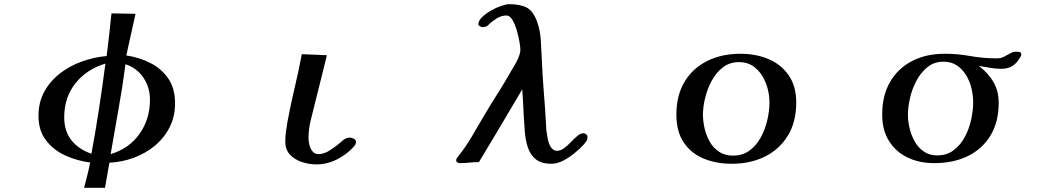

<svg xmlns="http://www.w3.org/2000/svg" viewBox="-20 -778 5040 918"><path d="M484 -474Q394 -447 340.5 -379.5Q287 -312 287 -217Q287 -151 321.5 -107.5Q356 -64 417 -43Q437 -150 453.5 -258Q470 -366 484 -474ZM697 -301Q697 -359 666.5 -405.5Q636 -452 580 -471Q566 -363 546.5 -255.5Q527 -148 509 -41Q598 -68 647.5 -138.5Q697 -209 697 -301ZM817 -284Q817 -220 790.5 -168.5Q764 -117 719.5 -80.5Q675 -44 619 -23.5Q563 -3 503 0Q498 30 492.5 60Q487 90 482 120H382Q390 90 397.5 60Q405 30 411 -1Q349 -9 292.5 -34.5Q236 -60 200 -107Q164 -154 164 -224Q164 -290 192.5 -341Q221 -392 268 -428Q315 -464 373 -484.5Q431 -505 490 -510Q496 -561 502 -612Q508 -663 513 -714L628 -712Q617 -663 606 -613Q595 -563 584 -513Q648 -503 700.5 -476Q753 -449 785 -402Q817 -355 817 -284Z M1682 -100Q1682 -91 1679 -86.5Q1676 -82 1670 -75Q1636 -38 1589.5 -15Q1543 8 1492 8Q1459 8 1424.5 -3Q1390 -14 1367 -38Q1344 -62 1344 -101Q1344 -126 1347.5 -150.5Q1351 -175 1355 -199Q1370 -279 1389 -359Q1408 -439 1423 -519L1543 -514Q1529 -456 1514.5 -399Q1500 -342 1486 -285Q1476 -244 1465.5 -202Q1455 -160 1455 -117Q1455 -103 1459.5 -85Q1464 -67 1474.5 -54Q1485 -41 1503 -41Q1529 -41 1559 -60.5Q1589 -80 1608 -97Q1613 -101 1617 -105Q1621 -109 1626 -112Q1639 -120 1654 -120Q1662 -120 1672 -114.5Q1682 -109 1682 -100Z M2789 -123Q2789 -111 2784 -103.5Q2779 -96 2772 -88Q2754 -68 2728 -46.5Q2702 -25 2673 -10Q2644 5 2616 5Q2567 5 2540.5 -17.5Q2514 -40 2503 -75.5Q2492 -111 2489 -151Q2486 -191 2484 -227Q2483 -259 2481 -289.5Q2479 -320 2477 -351Q2375 -177 2270 -3Q2247 -3 2224 -0.5Q2201 2 2178 2Q2173 2 2167 -1.5Q2161 -5 2161 -11Q2161 -17 2164.5 -22.5Q2168 -28 2172 -32Q2208 -77 2237 -127Q2266 -177 2295 -226Q2327 -280 2361 -333.5Q2395 -387 2426 -442Q2437 -460 2447.5 -478.5Q2458 -497 2464 -517Q2466 -522 2467 -528Q2468 -534 2468 -540Q2468 -552 2463.5 -578.5Q2459 -605 2450.5 -634Q2442 -663 2429.5 -683.5Q2417 -704 2402 -704Q2377 -704 2354 -689.5Q2331 -675 2314 -658Q2310 -654 2307 -652Q2303 -651 2297.5 -649.5Q2292 -648 2287 -648Q2283 -648 2275 -652.5Q2267 -657 2267 -661Q2267 -678 2284 -695Q2301 -712 2326 -726.5Q2351 -741 2375.5 -749.5Q2400 -758 2415 -758Q2466 -758 2497 -742.5Q2528 -727 2547 -677Q2563 -635 2566 -581.5Q2569 -528 2571 -484Q2574 -411 2580 -339Q2586 -267 2590 -195Q2591 -185 2591 -175.5Q2591 -166 2592 -156Q2594 -140 2598.5 -116.5Q2603 -93 2611 -79Q2616 -70 2624 -63.5Q2632 -57 2643 -57Q2660 -57 2677 -69.5Q2694 -82 2710 -99Q2726 -116 2741 -128.5Q2756 -141 2768 -141Q2776 -141 2782.5 -136Q2789 -131 2789 -123Z M3659 -288Q3659 -320 3650.5 -353.5Q3642 -387 3624 -416Q3606 -445 3579 -463Q3552 -481 3514 -481Q3469 -481 3436.5 -456Q3404 -431 3383 -392Q3362 -353 3351.5 -310Q3341 -267 3341 -230Q3341 -198 3349 -163.5Q3357 -129 3374 -99.5Q3391 -70 3418.5 -52Q3446 -34 3484 -34Q3531 -34 3564 -58.5Q3597 -83 3618 -122Q3639 -161 3649 -205Q3659 -249 3659 -288ZM3787 -287Q3787 -195 3747 -129.5Q3707 -64 3637.5 -29.5Q3568 5 3479 5Q3404 5 3344 -20Q3284 -45 3249 -97Q3214 -149 3214 -230Q3214 -322 3253 -387Q3292 -452 3361.5 -486.5Q3431 -521 3520 -521Q3594 -521 3654.5 -495.5Q3715 -470 3751 -418Q3787 -366 3787 -287Z M4633 -289Q4633 -321 4625 -355Q4617 -389 4599.5 -418Q4582 -447 4555.5 -465Q4529 -483 4491 -483Q4447 -483 4415 -457.5Q4383 -432 4362 -392.5Q4341 -353 4331 -309.5Q4321 -266 4321 -230Q4321 -199 4329 -165Q4337 -131 4353.5 -101.5Q4370 -72 4397 -53.5Q4424 -35 4461 -35Q4507 -35 4540 -60Q4573 -85 4593.5 -124Q4614 -163 4623.5 -207Q4633 -251 4633 -289ZM4863 -518Q4863 -511 4857 -503Q4841 -475 4820 -462Q4799 -449 4766 -449Q4739 -449 4712.5 -454Q4686 -459 4660 -463Q4704 -430 4729.5 -386.5Q4755 -343 4755 -287Q4755 -194 4715.5 -129.5Q4676 -65 4607 -31.5Q4538 2 4447 2Q4375 2 4319 -25Q4263 -52 4230.5 -104Q4198 -156 4198 -230Q4198 -321 4235.5 -386Q4273 -451 4340.5 -486Q4408 -521 4497 -521Q4558 -521 4619.5 -510Q4681 -499 4745 -499Q4766 -499 4781 -507Q4796 -515 4810 -523Q4824 -531 4839 -531Q4846 -531 4854.5 -529.5Q4863 -528 4863 -518Z"/></svg>

Font: Kaisei Decol
Style: Bold
Weight: 700
Designer: Font-Kai, 金井和夫
Foundry: KAZUO KANAI
Version: Version 5.003